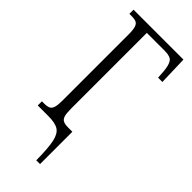

<svg xmlns="http://www.w3.org/2000/svg" viewBox="-292 -758 1012 1012"><g transform="rotate(45 213.5 -252.0)"><path d="M110 0H32V-31H48Q71 -31 83 -36.5Q95 -42 100.5 -59Q106 -76 106 -111V-603Q106 -638 100.5 -655Q95 -672 83 -677.5Q71 -683 48 -683H32V-714H404L409 -552H377L374 -596Q370 -642 356.5 -659.5Q343 -677 303 -677H168V-114Q168 -78 173 -61Q178 -44 190.5 -37.5Q203 -31 228 -31H259V210H231Q230 118 220.5 74.5Q211 31 186.5 15.5Q162 0 110 0Z"/></g></svg>

Font: Noto Serif CondLight
Style: Regular
Weight: 300
Width: 3
Designer: Monotype Design Team
Foundry: Monotype Imaging Inc.
Version: Version 1.001